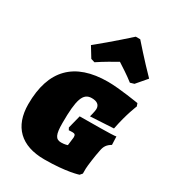

<svg xmlns="http://www.w3.org/2000/svg" viewBox="-192 -896 909 1009"><g transform="rotate(30 262.5 -391.5)"><path d="M149 -635 187 -573 210 -566C250 -593 298 -620 325 -635C348 -620 391 -593 425 -566L449 -573L502 -635C434 -704 358 -791 358 -791H331C331 -791 235 -704 149 -635ZM236 8C372 8 438 -15 438 -15L450 -29V-59C450 -73 459 -142 467 -179C472 -206 482 -221 507 -236L505 -286C505 -284 446 -282 413 -282C373 -282 285 -281 285 -281L265 -202L272 -189C272 -189 281 -190 294 -190C308 -190 313 -185 313 -172C313 -168 313 -165 312 -160L307 -119C307 -119 292 -113 269 -113C235 -113 224 -135 224 -206C224 -347 240 -396 293 -396C324 -396 342 -384 342 -358C342 -345 332 -308 332 -308L473 -316C492 -414 519 -476 519 -476L513 -493C513 -493 394 -513 324 -513C122 -513 19 -409 19 -202C19 -66 96 8 236 8Z"/></g></svg>

Font: Alegreya SC Black
Style: Italic
Weight: 900
Italic angle: -7°
Designer: Juan Pablo del Peral
Foundry: Huerta Tipografica
Version: Version 2.007;PS 002.007;hotconv 1.0.88;makeotf.lib2.5.64775